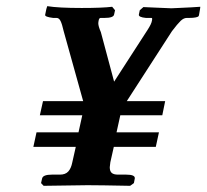

<svg xmlns="http://www.w3.org/2000/svg" viewBox="-20 -600 668 621"><path d="M494.1 -171.9 483.9 -125H348.1L336.9 -75.2Q335 -61.5 335 -59.1Q335 -46.4 341.3 -40.8Q347.7 -35.2 361.8 -35.2H388.2Q417.5 -35.2 416 -22.9L413.1 -7.8L400.9 1Q301.3 -1 263.2 -1L121.1 1L112.8 -7.8L116.2 -22.9Q119.1 -35.2 147.9 -35.2H173.8Q191.4 -35.2 200.7 -45.2Q210 -55.2 213.9 -75.2L225.1 -125H87.9L98.1 -171.9H233.9L246.1 -227.1H108.9L119.1 -272.9H249L186 -499Q180.7 -522.5 175.8 -532.2Q170.9 -542 163.1 -542H151.9Q125 -545.4 126 -551.8L129.9 -570.8L132.8 -580.1Q168.9 -574.2 244.1 -574.2Q311 -574.2 342.8 -578.1L352.1 -566.9L349.1 -553.2Q347.2 -542 317.9 -542H305.2Q300.3 -542 298.8 -532.2Q298.8 -531.2 298.3 -528.8Q297.9 -526.4 297.9 -524.9Q297.9 -515.1 306.2 -496.1L349.1 -335.9L457 -502.9Q469.7 -522.5 471.2 -532.2Q473.6 -542 470.2 -542H452.1Q427.2 -544.4 429.2 -553.2L432.1 -566.9L443.8 -577.1Q446.3 -577.1 486.6 -575.2Q526.9 -573.2 534.2 -573.2Q537.6 -573.2 556.2 -574.2L597.7 -576.2Q620.6 -577.6 627.9 -578.1L627 -570.8L624 -553.2Q623.5 -549.3 622.1 -547.4Q620.6 -545.4 613 -543.7Q605.5 -542 590.8 -542H584Q574.2 -542 564.2 -532.5Q554.2 -522.9 536.1 -499L390.1 -272.9H514.2L504.9 -227.1H369.1L356.9 -171.9Z"/></svg>

Font: Linux Libertine G
Style: Bold Italic
Weight: 700
Italic angle: -11.5°
Designer: Philipp H. Poll
Foundry: Philipp H. Poll
Version: Version 4.1.0